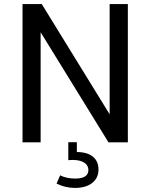

<svg xmlns="http://www.w3.org/2000/svg" viewBox="-20 -702 741 947"><path d="M520.8 -681.9V-138.2L186 -681.9H91.1V0H180.4V-543L515.1 0H610.6V-681.9ZM465.8 133.8Q465.8 93.3 437.9 70.6Q409.9 47.9 359.1 47.9V-0.5H316.9V88.1Q322.5 87.4 328.1 87.2Q333.7 86.9 339.1 86.9Q374.5 86.9 395.3 100.1Q416 113.3 416 136.5Q416 178.7 351.1 178.7Q307.6 178.7 276.6 162.8L259 203.6Q302 224.9 349.9 224.9Q403.6 224.9 434.7 200.4Q465.8 176 465.8 133.8Z"/></svg>

Font: Estedad-FD-VF Thin
Style: Regular
Weight: 100
Designer: Amin Abedi
Version: Version 5.0